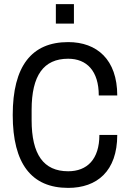

<svg xmlns="http://www.w3.org/2000/svg" viewBox="-20 -903 632 935"><path d="M340 -788V-883H252V-788ZM312 -698C134 -698 42 -581 42 -343C42 -105 134 12 312 12C452 12 551 -69 551 -246H464C464 -127 404 -69 312 -69C192 -69 134 -151 134 -318V-368C134 -535 192 -617 312 -617C402 -617 461 -558 461 -438H551C551 -613 452 -698 312 -698Z"/></svg>

Font: Archivo Narrow
Style: Regular
Weight: 400
Designer: Hector Gatti
Foundry: Omnibus-Type
Version: Version 1.003;PS 001.003;hotconv 1.0.70;makeotf.lib2.5.58329